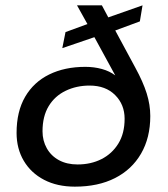

<svg xmlns="http://www.w3.org/2000/svg" viewBox="-20 -688 630 718"><path d="M260 10Q194 10 145 -15.5Q96 -41 69 -86.5Q42 -132 42 -191Q42 -271 74 -326Q106 -381 164 -409.5Q222 -438 299 -438Q332 -438 361 -430Q390 -422 411 -406L333 -549L213 -508L225 -568L307 -598L268 -668H361L385 -623L513 -668L503 -608L411 -574L486 -435Q515 -382 528.5 -339Q542 -296 542 -254Q542 -173 507.5 -113.5Q473 -54 410 -22Q347 10 260 10ZM270 -73Q320 -73 359.5 -93Q399 -113 422.5 -151Q446 -189 446 -244Q446 -297 410.5 -332.5Q375 -368 315 -368Q266 -368 225.5 -348.5Q185 -329 162 -291Q139 -253 139 -197Q139 -162 155 -133.5Q171 -105 200.5 -89Q230 -73 270 -73Z"/></svg>

Font: Gantari Medium
Style: Italic
Weight: 500
Italic angle: -10°
Designer: Anugrah Pasau
Foundry: Lafontype
Version: Version 1.000